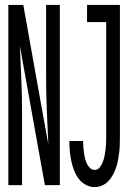

<svg xmlns="http://www.w3.org/2000/svg" viewBox="-20 -755 540 783"><path d="M366 8Q347 8 329.5 -1.5Q312 -11 300.5 -26.5Q289 -42 282 -60.5Q275 -79 271 -97.5Q267 -116 265 -135.5Q263 -155 263 -174V-180H319V-177Q319 -165 320 -154Q321 -143 322.5 -132Q324 -121 326.5 -110Q329 -99 333.5 -89Q338 -79 346.5 -70.5Q355 -62 366 -62Q379 -62 387 -72.5Q395 -83 399.5 -95Q404 -107 406.5 -119.5Q409 -132 410.5 -144.5Q412 -157 412.5 -169.5Q413 -182 413 -195V-665H335V-735H469V-195Q469 -179 468.5 -163.5Q468 -148 466 -132Q464 -116 461 -100.5Q458 -85 453 -70.5Q448 -56 440.5 -42Q433 -28 422 -16.5Q411 -5 396.5 1.5Q382 8 366 8ZM14 0V-735H75L132 -416L177 -167Q174 -236 171 -304.5Q168 -373 168 -441V-735H224V0H163L61 -568Q64 -499 67 -430.5Q70 -362 70 -294V0Z"/></svg>

Font: Iosevka MaddieWtf
Style: Regular
Weight: 400
Monospace: yes
Designer: Belleve Invis
Foundry: Belleve Invis
Version: Version 31.3.0; ttfautohint (v1.8.3)